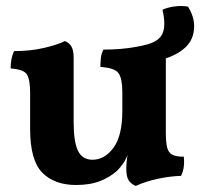

<svg xmlns="http://www.w3.org/2000/svg" viewBox="-20 -602 702 631"><path d="M230 6Q159 6 119 -34.5Q79 -75 79 -178V-296Q79 -339 69 -356.5Q59 -374 15 -377Q15 -392 17.5 -406.5Q20 -421 26 -434Q79 -434 124.5 -444.5Q170 -455 193 -467Q207 -462 214.5 -449.5Q222 -437 222 -413V-202Q222 -135 236.5 -106Q251 -77 284 -77Q324 -77 353 -116.5Q382 -156 382 -237V-301Q382 -344 369.5 -361.5Q357 -379 310 -382Q310 -397 311.5 -411.5Q313 -426 320 -439Q377 -439 425 -447.5Q473 -456 496 -467Q510 -462 517.5 -449.5Q525 -437 525 -413V-134L401 -98Q395 -80 385.5 -66Q376 -52 365 -41Q342 -20 309 -7Q276 6 230 6ZM426 9Q410 2 402.5 -10Q395 -22 395 -48Q395 -64 398 -85.5Q401 -107 407 -130L525 -167Q525 -136 529 -118.5Q533 -101 545.5 -94Q558 -87 584 -87Q586 -71 584 -54.5Q582 -38 575 -24Q539 -23 499 -14.5Q459 -6 426 9ZM407 -394 421 -447Q454 -452 476 -460Q498 -468 509 -483Q520 -498 520 -524Q520 -544 514 -570Q531 -578 555 -581Q579 -584 598 -580Q618 -548 618 -516Q618 -472 588 -445Q558 -418 510 -406Q462 -394 407 -394Z"/></svg>

Font: Vollkorn
Style: Bold
Weight: 700
Designer: Friedrich Althausen
Foundry: Friedrich Althausen
Version: Version 5.000